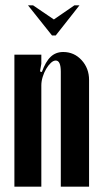

<svg xmlns="http://www.w3.org/2000/svg" viewBox="-20 -700 383 720"><path d="M137 -430Q151 -469 170 -487Q189 -505 217 -505Q258 -505 286 -474.5Q314 -444 314 -400V0H208V-431Q208 -473 189 -473Q180 -473 170.5 -464Q161 -455 153 -441.5Q145 -428 140 -411.5Q135 -395 135 -380V0H34V-495H135V-461L130 -432ZM104 -680 182 -627 259 -680H278L189 -567H175L85 -680Z"/></svg>

Font: Moniqa Extra Bold Narrow Heading
Style: Regular
Weight: 800
Width: 4
Designer: Rajesh Rajput
Foundry: Rajesh Rajput
Version: Version 1.000;December 15, 2022;FontCreator 14.0.0.2794 32-b